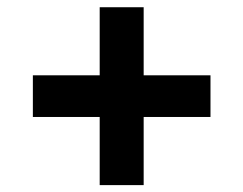

<svg xmlns="http://www.w3.org/2000/svg" viewBox="-20 -635 686 541"><path d="M260.9 -113.4V-614.6H384.8V-113.4ZM72.6 -305.4V-422.8H573.1V-305.4Z"/></svg>

Font: Inter Variable LoSnoCo
Style: Regular
Weight: 400
Designer: Rasmus Andersson
Foundry: rsms
Version: Version 4.000;git-a52131595; featfreeze: case,dlig,ss01,ss02